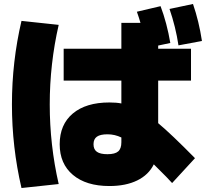

<svg xmlns="http://www.w3.org/2000/svg" viewBox="-20 -875 1040 965"><path d="M280 -150Q280 -249 346 -304.5Q412 -360 530 -360Q566 -360 590 -355V-470H300V-630H590V-760H686Q679 -785 668 -816L787 -844Q819 -759 836 -659L775 -646V-630H940V-470H775V-256Q841 -201 960 -80L845 45L816 14Q753 -49 753 -49Q727 4 669.5 32Q612 60 530 60Q413 60 346.5 4Q280 -52 280 -150ZM88 -770 275 -750Q230 -554 230 -350Q230 -146 275 50L88 70Q40 -136 40 -350Q40 -565 88 -770ZM520 -100Q558 -100 574 -114Q590 -128 590 -160V-184Q557 -200 520 -200Q484 -200 467 -188Q450 -176 450 -150Q450 -124 467 -112Q484 -100 520 -100ZM950 -855Q980 -768 995 -669L877 -647Q863 -740 832 -830Z"/></svg>

Font: Enso Black
Style: Regular
Weight: 900
Designer: Coji Morishita
Foundry: UNDERFOREST DESIGN
Version: Version 1.000